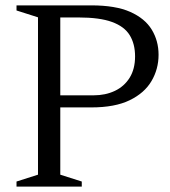

<svg xmlns="http://www.w3.org/2000/svg" viewBox="-20 -695 634 715"><path d="M483 -485Q483 -531.5 463 -564Q443 -596.5 397 -613.2Q351 -630 272 -630H130.5L136.5 -675H320Q410 -675 464.8 -650.8Q519.5 -626.5 545 -584.8Q570.5 -543 570.5 -491Q570.5 -438 544.2 -393.2Q518 -348.5 463 -321.8Q408 -295 320 -295H136.5L130.5 -340H328.5Q372.5 -340 407.5 -356.5Q442.5 -373 462.8 -405.5Q483 -438 483 -485ZM204.5 -675V-44.5L284.5 -19V0H41.5V-19L121.5 -44.5V-630.5L41.5 -656V-675Z"/></svg>

Font: Newsreader 24pt
Style: Regular
Weight: 400
Designer: Hugues Gentile
Foundry: Production Type
Version: Version 1.003